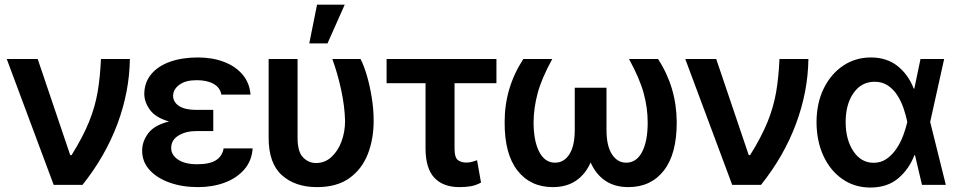

<svg xmlns="http://www.w3.org/2000/svg" viewBox="-20 -802 4148 833"><path d="M212.9 0 9.3 -545.9H143.6L284.7 -128.9H290.5Q339.8 -208 366.2 -273.2Q392.6 -338.4 403.6 -403.1Q414.6 -467.8 418 -545.9H543.5Q541.5 -403.8 489.3 -263.9Q437 -124 337.9 0Z M832.5 -325.2H905.3V-233.4H832.5Q786.6 -233.4 754.6 -214.1Q722.7 -194.8 722.7 -159.7Q722.7 -129.9 752.4 -109.6Q782.2 -89.4 835.4 -89.4Q889.2 -89.4 916.7 -106.7Q944.3 -124 950.2 -158.2H1076.2Q1072.3 -104 1039.8 -66.7Q1007.3 -29.3 955.1 -9.8Q902.8 9.8 839.4 9.8Q770.5 9.8 715.8 -9.8Q661.1 -29.3 628.9 -64.7Q596.7 -100.1 596.7 -148.4Q596.7 -188.5 623.3 -223.9Q649.9 -259.3 713.4 -274.9Q655.3 -291.5 630.9 -325Q606.4 -358.4 606 -394Q606.4 -444.3 636 -480Q665.5 -515.6 718 -534.2Q770.5 -552.7 838.4 -552.7Q901.9 -552.7 952.1 -533.4Q1002.4 -514.2 1032.7 -478Q1063 -441.9 1066.9 -391.6H940.4Q935.1 -421.9 906.7 -438Q878.4 -454.1 833.5 -454.1Q784.7 -454.1 758.1 -434.3Q731.4 -414.6 731 -386.2Q731.4 -358.4 757.3 -341.8Q783.2 -325.2 832.5 -325.2Z M1145.5 -545.9H1271V-204.6Q1271 -142.6 1295.2 -118.7Q1319.3 -94.7 1351.1 -94.7Q1389.2 -94.7 1417.5 -120.4Q1445.8 -146 1461.4 -187.7Q1477.1 -229.5 1477.1 -277.3Q1475.6 -340.8 1460 -412.8Q1444.3 -484.9 1421.9 -545.9H1544.4Q1559.6 -516.1 1572.3 -472.2Q1585 -428.2 1593 -377.9Q1601.1 -327.6 1601.1 -277.3Q1601.1 -198.7 1575.7 -133.5Q1550.3 -68.4 1496.1 -29.3Q1441.9 9.8 1355 9.8Q1260.7 9.8 1202.9 -42Q1145 -93.8 1145.5 -206.1ZM1321.8 -613.8 1355.5 -781.7H1475.6L1400.9 -613.8Z M2133.8 -545.9V-440.9H1952.1V-154.3Q1952.6 -117.2 1967.3 -106.9Q1981.9 -96.7 2002 -96.7Q2017.1 -96.7 2028.1 -99.9Q2039.1 -103 2049.8 -106.9L2066.9 -9.8Q2043.9 2.4 2022 6.1Q2000 9.8 1973.1 9.8Q1902.8 9.8 1864.7 -30.5Q1826.7 -70.8 1826.2 -156.7V-440.9H1657.2V-545.9Z M2250.5 -545.9H2376Q2330.1 -462.4 2312.7 -398.2Q2295.4 -334 2294.9 -270.5Q2295.4 -189 2319.8 -142.6Q2344.2 -96.2 2388.2 -96.2Q2426.8 -96.2 2450.2 -132.6Q2473.6 -168.9 2473.6 -238.3V-421.4H2611.3V-238.3Q2611.3 -168.9 2635 -132.6Q2658.7 -96.2 2696.8 -96.2Q2741.2 -96.2 2765.6 -142.6Q2790 -189 2790 -270.5Q2790 -334 2772.5 -398.2Q2754.9 -462.4 2709 -545.9H2835Q2915 -423.3 2916 -272.9Q2916.5 -134.3 2860.4 -62.3Q2804.2 9.8 2706.1 9.8Q2647 9.8 2606 -18.1Q2564.9 -45.9 2542.5 -97.2Q2520 -45.9 2479 -18.1Q2438 9.8 2378.4 9.8Q2281.2 9.8 2224.9 -62.3Q2168.5 -134.3 2169.4 -272.9Q2169.4 -421.9 2250.5 -545.9Z M3156.7 0 2953.1 -545.9H3087.4L3228.5 -128.9H3234.4Q3283.7 -208 3310.1 -273.2Q3336.4 -338.4 3347.4 -403.1Q3358.4 -467.8 3361.8 -545.9H3487.3Q3485.4 -403.8 3433.1 -263.9Q3380.9 -124 3281.7 0Z M3755.4 11.7Q3686.5 11.2 3634.3 -25.4Q3582 -62 3552.5 -125.7Q3522.9 -189.5 3522.5 -272.5Q3522.9 -355.5 3554 -418.5Q3585 -481.4 3638.2 -517.1Q3691.4 -552.7 3758.3 -552.7Q3827.6 -552.7 3874.3 -515.4Q3920.9 -478 3944.3 -417.5H3946.8L3973.6 -545.9H4076.2L4015.6 -272.9L4083.5 0H3980L3949.7 -128.9H3947.3Q3923.8 -67.9 3876.7 -28.1Q3829.6 11.7 3755.4 11.7ZM3648.9 -272.9Q3648.9 -196.3 3682.4 -146Q3715.8 -95.7 3770.5 -95.7Q3802.2 -95.7 3826.9 -113Q3851.6 -130.4 3869.6 -157.5Q3887.7 -184.6 3898.9 -215.1Q3910.2 -245.6 3916 -271.5V-272.9V-274.4Q3910.6 -300.8 3900.6 -330.8Q3890.6 -360.8 3874 -387.2Q3857.4 -413.6 3833 -430.4Q3808.6 -447.3 3774.9 -447.3Q3717.3 -447.3 3683.1 -398.4Q3648.9 -349.6 3648.9 -272.9Z"/></svg>

Font: Inter Tight SemiBold
Style: Regular
Weight: 600
Designer: Rasmus Andersson
Foundry: rsms
Version: Version 3.004; ttfautohint (v1.8.4.7-5d5b)